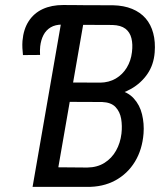

<svg xmlns="http://www.w3.org/2000/svg" viewBox="-20 -731 653 751"><path d="M291.5 -633.8 223.1 -634.8Q196.3 -634.8 178.2 -624Q160.2 -613.3 150.1 -594Q140.1 -574.7 137.2 -549.3Q136.2 -541 136.2 -532.7Q136.2 -524.4 136.7 -516.1L69.8 -515.6Q68.4 -529.3 67.6 -543.2Q66.9 -557.1 67.9 -570.8Q71.8 -616.7 92.3 -648.2Q112.8 -679.7 147.2 -695.6Q181.6 -711.4 227.1 -711.4L305.2 -710.9ZM379.4 -332.5H233.4L246.1 -408.2L371.1 -407.7Q406.2 -408.2 432.9 -423.8Q459.5 -439.5 475.8 -466.3Q492.2 -493.2 496.1 -526.9Q500 -557.6 494.1 -581.3Q488.3 -605 470.5 -618.7Q452.6 -632.3 419.9 -633.3L305.2 -633.8L194.8 0H107.4L231 -710.9L421.9 -710.4Q464.4 -709.5 496.6 -696.3Q528.8 -683.1 549.6 -659.2Q570.3 -635.3 579.3 -601.3Q588.4 -567.4 585 -525.4Q581.1 -477.1 556.4 -441.4Q531.7 -405.8 493.4 -383.8Q455.1 -361.8 409.7 -355ZM318.8 0H136.7L200.7 -76.7L321.3 -75.7Q360.4 -76.2 388.7 -94Q417 -111.8 433.8 -141.6Q450.7 -171.4 455.1 -208.5Q458.5 -238.8 453.9 -266.4Q449.2 -293.9 431.9 -312.3Q414.6 -330.6 379.4 -332L261.2 -332.5L275.4 -408.2L422.4 -407.7L437 -380.4Q479 -372.6 502.9 -346.4Q526.9 -320.3 535.6 -283.7Q544.4 -247.1 541.5 -209Q536.6 -146 507.8 -98.6Q479 -51.3 430.7 -25.1Q382.3 1 318.8 0Z"/></svg>

Font: Roboto Condensed
Style: Italic
Weight: 400
Italic angle: -12°
Designer: Christian Robertson
Foundry: Google
Version: Version 3.0